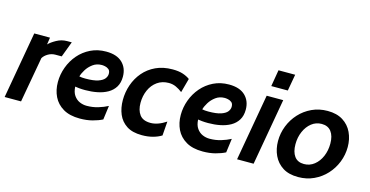

<svg xmlns="http://www.w3.org/2000/svg" viewBox="-73 -1040 2679 1390"><g transform="rotate(15 1266.5 -345.0)"><path d="M7 0 95 -500H213L205 -447Q224 -467 261 -487.5Q298 -508 339 -508H374L330 -391H283Q254 -391 229 -376.5Q204 -362 191 -341L130 0Z M572 10Q496 10 447 -19Q398 -48 374.5 -96.5Q351 -145 351 -205Q351 -262 371 -316.5Q391 -371 428 -414Q465 -457 517 -482.5Q569 -508 633 -508Q713 -508 754.5 -468Q796 -428 796 -363Q796 -317 776.5 -285.5Q757 -254 723.5 -235Q690 -216 647 -207.5Q604 -199 557 -199Q532 -199 511.5 -201Q491 -203 481 -205Q483 -164 500.5 -139Q518 -114 543.5 -103Q569 -92 596 -92Q641 -92 681 -104Q721 -116 753 -133L739 -28Q708 -12 665.5 -1Q623 10 572 10ZM537 -280Q598 -280 631.5 -291.5Q665 -303 678.5 -320.5Q692 -338 692 -357Q692 -380 679.5 -390Q667 -400 652 -403Q637 -406 628 -406Q589 -406 560.5 -385Q532 -364 514.5 -335.5Q497 -307 491 -284Q500 -282 511.5 -281Q523 -280 537 -280Z M1037 10Q966 10 922.5 -18.5Q879 -47 859 -94.5Q839 -142 839 -201Q839 -260 858 -315Q877 -370 914 -413.5Q951 -457 1005.5 -482.5Q1060 -508 1131 -508Q1177 -508 1208.5 -497.5Q1240 -487 1261 -471L1232 -365Q1209 -383 1184 -394.5Q1159 -406 1130 -406Q1080 -406 1043.5 -380Q1007 -354 987.5 -310Q968 -266 968 -214Q968 -159 993 -125.5Q1018 -92 1075 -92Q1129 -92 1191 -133L1183 -27Q1156 -10 1119 0Q1082 10 1037 10Z M1493 10Q1417 10 1368 -19Q1319 -48 1295.5 -96.5Q1272 -145 1272 -205Q1272 -262 1292 -316.5Q1312 -371 1349 -414Q1386 -457 1438 -482.5Q1490 -508 1554 -508Q1634 -508 1675.5 -468Q1717 -428 1717 -363Q1717 -317 1697.5 -285.5Q1678 -254 1644.5 -235Q1611 -216 1568 -207.5Q1525 -199 1478 -199Q1453 -199 1432.5 -201Q1412 -203 1402 -205Q1404 -164 1421.5 -139Q1439 -114 1464.5 -103Q1490 -92 1517 -92Q1562 -92 1602 -104Q1642 -116 1674 -133L1660 -28Q1629 -12 1586.5 -1Q1544 10 1493 10ZM1458 -280Q1519 -280 1552.5 -291.5Q1586 -303 1599.5 -320.5Q1613 -338 1613 -357Q1613 -380 1600.5 -390Q1588 -400 1573 -403Q1558 -406 1549 -406Q1510 -406 1481.5 -385Q1453 -364 1435.5 -335.5Q1418 -307 1412 -284Q1421 -282 1432.5 -281Q1444 -280 1458 -280Z M1749 0 1837 -500H1961L1873 0ZM1851 -576 1872 -700H1997L1975 -576Z M2208 10Q2138 10 2092.5 -19Q2047 -48 2024 -97Q2001 -146 2001 -205Q2001 -264 2022.5 -318.5Q2044 -373 2083 -415.5Q2122 -458 2175.5 -483Q2229 -508 2293 -508Q2362 -508 2408 -479Q2454 -450 2477 -401Q2500 -352 2500 -293Q2500 -234 2478.5 -179.5Q2457 -125 2418 -82.5Q2379 -40 2325.5 -15Q2272 10 2208 10ZM2225 -92Q2268 -92 2301.5 -118.5Q2335 -145 2353.5 -188.5Q2372 -232 2372 -284Q2372 -341 2347.5 -373.5Q2323 -406 2276 -406Q2233 -406 2200 -380Q2167 -354 2148 -310.5Q2129 -267 2129 -215Q2129 -158 2153 -125Q2177 -92 2225 -92Z"/></g></svg>

Font: Cabin VF Beta
Style: Italic
Weight: 400
Italic angle: -7°
Designer: Pablo Impallari
Foundry: Pablo Impallari. http://www.impallari.com Igino Marini. http://www.ikern.com
Version: Version 2.300